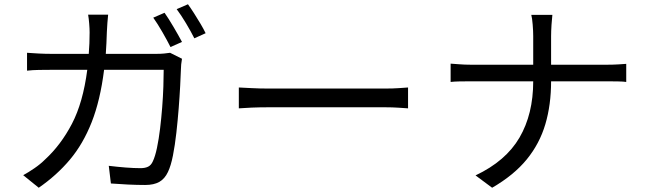

<svg xmlns="http://www.w3.org/2000/svg" viewBox="-20 -844 3040 902"><path d="M753 -784Q772 -757 795.5 -717Q819 -677 835 -647L781 -623Q766 -653 743 -693Q720 -733 700 -761ZM863 -824Q876 -806 892 -781Q908 -756 922.5 -731.5Q937 -707 946 -688L893 -664Q877 -696 854 -734.5Q831 -773 810 -801ZM835 -568Q830 -540 830 -519Q829 -490 826.5 -441.5Q824 -393 819.5 -335.5Q815 -278 808.5 -220Q802 -162 792.5 -113.5Q783 -65 769 -36Q754 -4 728.5 10.5Q703 25 662 25Q624 25 582 23Q540 21 501 18L491 -65Q532 -60 570.5 -57Q609 -54 640 -54Q662 -54 676 -61Q690 -68 698 -86Q709 -109 717.5 -149.5Q726 -190 732 -239.5Q738 -289 742 -340.5Q746 -392 747.5 -438Q749 -484 749 -516H469Q451 -372 410.5 -269.5Q370 -167 308 -93.5Q246 -20 162 38L89 -21Q113 -34 141.5 -53.5Q170 -73 192 -95Q266 -163 318 -262.5Q370 -362 390 -516H222Q193 -516 163 -515.5Q133 -515 107 -512V-596Q133 -594 163 -592.5Q193 -591 221 -591H397Q399 -615 400 -640.5Q401 -666 401 -692Q401 -709 399 -733.5Q397 -758 394 -775H488Q486 -759 484.5 -735.5Q483 -712 482 -694Q481 -667 480 -641.5Q479 -616 477 -591H715Q735 -591 750.5 -592.5Q766 -594 779 -596Z M1102 -433Q1125 -432 1162 -430Q1199 -428 1241 -428Q1260 -428 1302 -428Q1344 -428 1399.5 -428Q1455 -428 1515 -428Q1575 -428 1630.5 -428Q1686 -428 1728.5 -428Q1771 -428 1789 -428Q1827 -428 1854 -430Q1881 -432 1897 -433V-335Q1882 -336 1853 -338Q1824 -340 1790 -340Q1771 -340 1729 -340Q1687 -340 1631.5 -340Q1576 -340 1515.5 -340Q1455 -340 1399.5 -340Q1344 -340 1302 -340Q1260 -340 1241 -340Q1200 -340 1162.5 -338.5Q1125 -337 1102 -335Z M2097 -545Q2113 -544 2138.5 -542Q2164 -540 2190 -540H2485V-675Q2485 -698 2482.5 -728.5Q2480 -759 2476 -774H2575Q2573 -759 2571 -728Q2569 -697 2569 -674V-540H2835Q2860 -540 2885 -541.5Q2910 -543 2922 -544V-459Q2910 -461 2883.5 -461.5Q2857 -462 2834 -462H2569Q2569 -352 2542 -260.5Q2515 -169 2454.5 -95Q2394 -21 2292 38L2214 -20Q2356 -87 2420.5 -197.5Q2485 -308 2485 -462H2192Q2164 -462 2138.5 -461.5Q2113 -461 2097 -459Z"/></svg>

Font: Go Noto Current
Style: Regular
Weight: 400
Designer: Monotype Design Team
Foundry: Monotype Imaging Inc.
Version: Version 2.007; ttfautohint (v1.8) -l 8 -r 50 -G 200 -x 14 -D